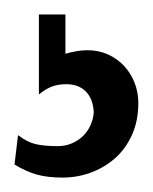

<svg xmlns="http://www.w3.org/2000/svg" viewBox="-20 -21 211 265"><path d="M70.3 -1V53.2Q78.6 50.8 85.9 49.6Q93.3 48.3 100.6 48.3Q116.2 48.3 129.2 54.2Q142.1 60.1 151.4 70.1Q160.6 80.1 165.8 93.3Q170.9 106.4 170.9 121.1Q170.9 146 162.1 165.3Q153.3 184.6 138.7 197.5Q124 210.4 105.2 217.3Q86.4 224.1 66.4 224.1Q45.9 224.1 31 220Q16.1 215.8 0 206.1L4.9 165.5Q17.6 175.3 29.5 178Q41.5 180.7 59.6 180.7Q70.3 180.7 79.3 176.8Q88.4 172.9 95 166.3Q101.6 159.7 105.2 151.1Q108.9 142.6 109.4 133.8Q108.4 115.2 98.4 105.2Q88.4 95.2 71.3 95.2Q60.1 95.2 51.3 98.6Q42.5 102.1 33.7 109.4V-1Z"/></svg>

Font: Andika DR AuSIL
Style: Regular
Weight: 400
Designer: Annie Olsen & Victor Gaultney
Foundry: SIL International
Version: Version 0.003